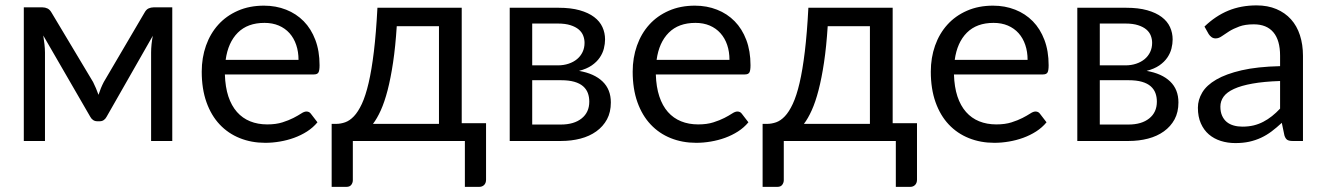

<svg xmlns="http://www.w3.org/2000/svg" viewBox="-20 -536 5039 730"><path d="M635 -508V0H554.5V-336.5Q554.5 -350.5 556.2 -367.8Q558 -385 561 -400L385 -91.5Q381 -84 374.5 -79.5Q368 -75 359.5 -75H349.5Q341 -75 334.2 -79.5Q327.5 -84 323.5 -91.5L144.5 -401Q147 -386 149 -368.2Q151 -350.5 151 -336.5V0H70.5V-508H142Q151.5 -508 160.5 -503.8Q169.5 -499.5 176 -488L334 -224Q345.5 -201 354.5 -175.5Q363 -202 374.5 -224L529.5 -488Q536 -500 545 -504Q554 -508 563.5 -508Z M1115 -308.5Q1115 -339.5 1106.2 -365.2Q1097.5 -391 1080.8 -409.8Q1064 -428.5 1040 -438.8Q1016 -449 985.5 -449Q921.5 -449 884.2 -411.8Q847 -374.5 838 -308.5ZM1187 -71Q1170.5 -51 1147.5 -36.2Q1124.5 -21.5 1098.2 -12Q1072 -2.5 1044 2.2Q1016 7 988.5 7Q936 7 891.8 -10.8Q847.5 -28.5 815.2 -62.8Q783 -97 765 -147.5Q747 -198 747 -263.5Q747 -316.5 763.2 -362.5Q779.5 -408.5 810 -442.2Q840.5 -476 884.5 -495.2Q928.5 -514.5 983.5 -514.5Q1029 -514.5 1067.8 -499.2Q1106.5 -484 1134.8 -455.2Q1163 -426.5 1179 -384.2Q1195 -342 1195 -288Q1195 -267 1190.5 -260Q1186 -253 1173.5 -253H835Q836.5 -205 848.2 -169.5Q860 -134 881 -110.2Q902 -86.5 931 -74.8Q960 -63 996 -63Q1029.5 -63 1053.8 -70.8Q1078 -78.5 1095.5 -87.5Q1113 -96.5 1124.8 -104.2Q1136.5 -112 1145 -112Q1156 -112 1162 -103.5Z M1649 -65V-436.5H1488.5Q1483.5 -358.5 1474.5 -298.5Q1465.5 -238.5 1453.8 -193.2Q1442 -148 1427.8 -116.5Q1413.5 -85 1398 -65ZM1828 -67.5V147Q1828 160 1820.8 167.2Q1813.5 174.5 1802 174.5H1747.5V0H1321.5V149Q1321.5 158.5 1315.8 166.5Q1310 174.5 1297 174.5H1241V-65H1257.5Q1275 -65 1292.2 -71Q1309.5 -77 1325.5 -93.8Q1341.5 -110.5 1355.8 -141Q1370 -171.5 1381.5 -220.5Q1393 -269.5 1401.5 -339.8Q1410 -410 1415 -506.5H1735.5V-67.5Z M2112.5 -62.5Q2162.5 -62.5 2191.5 -85.8Q2220.5 -109 2220.5 -149.5Q2220.5 -167.5 2215 -182.2Q2209.5 -197 2197 -208Q2184.5 -219 2163.8 -225Q2143 -231 2113 -231H2003.5V-62.5ZM2003.5 -446.5V-287.5H2101Q2123 -287.5 2141.8 -293.8Q2160.5 -300 2174 -311.2Q2187.5 -322.5 2195 -338.2Q2202.5 -354 2202.5 -373Q2202.5 -387 2197.5 -400.2Q2192.5 -413.5 2180.5 -423.8Q2168.5 -434 2149 -440.2Q2129.5 -446.5 2101 -446.5ZM2103.5 -506.5Q2150.5 -506.5 2184 -497Q2217.5 -487.5 2239 -471.2Q2260.5 -455 2270.5 -433Q2280.5 -411 2280.5 -386Q2280.5 -369.5 2276 -351.5Q2271.5 -333.5 2260.2 -317Q2249 -300.5 2229.8 -287.2Q2210.5 -274 2181.5 -266.5Q2239.5 -256.5 2271 -226.2Q2302.5 -196 2302.5 -146.5Q2302.5 -109.5 2287.8 -82.2Q2273 -55 2247.2 -36.5Q2221.5 -18 2187 -9Q2152.5 0 2113 0H1918V-506.5Z M2753.5 -308.5Q2753.5 -339.5 2744.8 -365.2Q2736 -391 2719.2 -409.8Q2702.5 -428.5 2678.5 -438.8Q2654.5 -449 2624 -449Q2560 -449 2522.8 -411.8Q2485.5 -374.5 2476.5 -308.5ZM2825.5 -71Q2809 -51 2786 -36.2Q2763 -21.5 2736.8 -12Q2710.5 -2.5 2682.5 2.2Q2654.5 7 2627 7Q2574.5 7 2530.2 -10.8Q2486 -28.5 2453.8 -62.8Q2421.5 -97 2403.5 -147.5Q2385.5 -198 2385.5 -263.5Q2385.5 -316.5 2401.8 -362.5Q2418 -408.5 2448.5 -442.2Q2479 -476 2523 -495.2Q2567 -514.5 2622 -514.5Q2667.5 -514.5 2706.2 -499.2Q2745 -484 2773.2 -455.2Q2801.5 -426.5 2817.5 -384.2Q2833.5 -342 2833.5 -288Q2833.5 -267 2829 -260Q2824.5 -253 2812 -253H2473.5Q2475 -205 2486.8 -169.5Q2498.5 -134 2519.5 -110.2Q2540.5 -86.5 2569.5 -74.8Q2598.5 -63 2634.5 -63Q2668 -63 2692.2 -70.8Q2716.5 -78.5 2734 -87.5Q2751.5 -96.5 2763.2 -104.2Q2775 -112 2783.5 -112Q2794.5 -112 2800.5 -103.5Z M3287.5 -65V-436.5H3127Q3122 -358.5 3113 -298.5Q3104 -238.5 3092.2 -193.2Q3080.5 -148 3066.2 -116.5Q3052 -85 3036.5 -65ZM3466.5 -67.5V147Q3466.5 160 3459.2 167.2Q3452 174.5 3440.5 174.5H3386V0H2960V149Q2960 158.5 2954.2 166.5Q2948.5 174.5 2935.5 174.5H2879.5V-65H2896Q2913.5 -65 2930.8 -71Q2948 -77 2964 -93.8Q2980 -110.5 2994.2 -141Q3008.5 -171.5 3020 -220.5Q3031.5 -269.5 3040 -339.8Q3048.5 -410 3053.5 -506.5H3374V-67.5Z M3887 -308.5Q3887 -339.5 3878.2 -365.2Q3869.5 -391 3852.8 -409.8Q3836 -428.5 3812 -438.8Q3788 -449 3757.5 -449Q3693.5 -449 3656.2 -411.8Q3619 -374.5 3610 -308.5ZM3959 -71Q3942.5 -51 3919.5 -36.2Q3896.5 -21.5 3870.2 -12Q3844 -2.5 3816 2.2Q3788 7 3760.5 7Q3708 7 3663.8 -10.8Q3619.5 -28.5 3587.2 -62.8Q3555 -97 3537 -147.5Q3519 -198 3519 -263.5Q3519 -316.5 3535.2 -362.5Q3551.5 -408.5 3582 -442.2Q3612.5 -476 3656.5 -495.2Q3700.5 -514.5 3755.5 -514.5Q3801 -514.5 3839.8 -499.2Q3878.5 -484 3906.8 -455.2Q3935 -426.5 3951 -384.2Q3967 -342 3967 -288Q3967 -267 3962.5 -260Q3958 -253 3945.5 -253H3607Q3608.5 -205 3620.2 -169.5Q3632 -134 3653 -110.2Q3674 -86.5 3703 -74.8Q3732 -63 3768 -63Q3801.5 -63 3825.8 -70.8Q3850 -78.5 3867.5 -87.5Q3885 -96.5 3896.8 -104.2Q3908.5 -112 3917 -112Q3928 -112 3934 -103.5Z M4270.5 -62.5Q4320.5 -62.5 4349.5 -85.8Q4378.5 -109 4378.5 -149.5Q4378.5 -167.5 4373 -182.2Q4367.5 -197 4355 -208Q4342.5 -219 4321.8 -225Q4301 -231 4271 -231H4161.5V-62.5ZM4161.5 -446.5V-287.5H4259Q4281 -287.5 4299.8 -293.8Q4318.5 -300 4332 -311.2Q4345.5 -322.5 4353 -338.2Q4360.5 -354 4360.5 -373Q4360.5 -387 4355.5 -400.2Q4350.5 -413.5 4338.5 -423.8Q4326.5 -434 4307 -440.2Q4287.5 -446.5 4259 -446.5ZM4261.5 -506.5Q4308.5 -506.5 4342 -497Q4375.5 -487.5 4397 -471.2Q4418.5 -455 4428.5 -433Q4438.5 -411 4438.5 -386Q4438.5 -369.5 4434 -351.5Q4429.5 -333.5 4418.2 -317Q4407 -300.5 4387.8 -287.2Q4368.5 -274 4339.5 -266.5Q4397.5 -256.5 4429 -226.2Q4460.5 -196 4460.5 -146.5Q4460.5 -109.5 4445.8 -82.2Q4431 -55 4405.2 -36.5Q4379.5 -18 4345 -9Q4310.5 0 4271 0H4076V-506.5Z M4847 -228Q4785.5 -226 4742.2 -218.2Q4699 -210.5 4671.8 -198Q4644.5 -185.5 4632.2 -168.5Q4620 -151.5 4620 -130.5Q4620 -110.5 4626.5 -96Q4633 -81.5 4644.2 -72.2Q4655.5 -63 4670.8 -58.8Q4686 -54.5 4703.5 -54.5Q4727 -54.5 4746.5 -59.2Q4766 -64 4783.2 -73Q4800.5 -82 4816.2 -94.5Q4832 -107 4847 -123ZM4559.5 -435Q4601.5 -475.5 4650 -495.5Q4698.5 -515.5 4757.5 -515.5Q4800 -515.5 4833 -501.5Q4866 -487.5 4888.5 -462.5Q4911 -437.5 4922.5 -402Q4934 -366.5 4934 -324V0H4894.5Q4881.5 0 4874.5 -4.2Q4867.5 -8.5 4863.5 -21L4853.5 -69Q4833.5 -50.5 4814.5 -36.2Q4795.5 -22 4774.5 -12.2Q4753.5 -2.5 4729.8 2.8Q4706 8 4677 8Q4647.5 8 4621.5 -0.2Q4595.5 -8.5 4576.2 -25Q4557 -41.5 4545.8 -66.8Q4534.5 -92 4534.5 -126.5Q4534.5 -156.5 4551 -184.2Q4567.5 -212 4604.5 -233.5Q4641.5 -255 4701 -268.8Q4760.5 -282.5 4847 -284.5V-324Q4847 -383 4821.5 -413.2Q4796 -443.5 4747 -443.5Q4714 -443.5 4691.8 -435.2Q4669.5 -427 4653.2 -416.8Q4637 -406.5 4625.2 -398.2Q4613.5 -390 4602 -390Q4593 -390 4586.5 -394.8Q4580 -399.5 4575.5 -406.5Z"/></svg>

Font: Lato
Style: Regular
Weight: 400
Designer: Lukasz Dziedzic with Adam Twardoch and Botio Nikoltchev
Foundry: tyPoland Lukasz Dziedzic
Version: Version 2.015; 2015-08-06; http://www.latofonts.com/